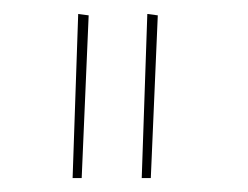

<svg xmlns="http://www.w3.org/2000/svg" viewBox="-20 -687 355 275"><path d="M84 -432 92 -667 107 -665 97 -432ZM183 -432 191 -667 206 -665 196 -432Z"/></svg>

Font: Almendra Display
Style: Regular
Weight: 400
Designer: Ana Sanfelippo
Foundry: Ana Sanfelippo
Version: Version 1.004